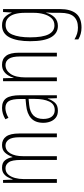

<svg xmlns="http://www.w3.org/2000/svg" viewBox="513 -1092 821 1887"><g transform="rotate(-90 923.5 -148.5)"><path d="M442 -539Q496 -539 525.5 -498.5Q555 -458 555 -371V0H518V-367Q518 -442 495 -473.5Q472 -505 437 -505Q388 -505 360 -458Q332 -411 332 -332V0H295V-354Q295 -442 272 -473.5Q249 -505 214 -505Q176 -505 152.5 -479Q129 -453 118 -412Q107 -371 107 -326V0H70V-529H98L102 -435H105Q113 -459 126 -483Q139 -507 161.5 -523Q184 -539 219 -539Q269 -539 292.5 -508.5Q316 -478 322 -437H325Q341 -482 367.5 -510.5Q394 -539 442 -539Z M807 -539Q873 -539 902 -497Q931 -455 931 -359V0H902L899 -89H897Q885 -51 859 -20.5Q833 10 779 10Q737 10 711 -10.5Q685 -31 672.5 -63.5Q660 -96 660 -133Q660 -212 705 -253Q750 -294 833 -302L894 -308V-356Q894 -440 873 -473Q852 -506 805 -506Q786 -506 761.5 -499Q737 -492 709 -476L695 -506Q749 -539 807 -539ZM835 -272Q698 -258 698 -134Q698 -79 721 -50Q744 -21 785 -21Q844 -21 869.5 -75.5Q895 -130 895 -218V-278Z M1232 -539Q1288 -539 1318.5 -499Q1349 -459 1349 -373V0H1312V-362Q1312 -438 1289.5 -471.5Q1267 -505 1228 -505Q1176 -505 1141 -455.5Q1106 -406 1106 -305V0H1069V-529H1098L1101 -425H1103Q1111 -454 1127 -480Q1143 -506 1168.5 -522.5Q1194 -539 1232 -539Z M1618 -539Q1670 -539 1699 -511Q1728 -483 1741 -445H1744L1749 -529H1778V29Q1778 134 1734.5 188Q1691 242 1596 242Q1531 242 1480 211V173Q1509 190 1536 198.5Q1563 207 1596 207Q1668 207 1704.5 166Q1741 125 1741 33V-8Q1741 -30 1741.5 -52Q1742 -74 1744 -104H1741Q1728 -54 1695.5 -22Q1663 10 1612 10Q1540 10 1501 -57Q1462 -124 1462 -263Q1462 -393 1500 -466Q1538 -539 1618 -539ZM1622 -504Q1555 -504 1527.5 -438.5Q1500 -373 1500 -263Q1500 -140 1529.5 -82Q1559 -24 1617 -24Q1662 -24 1689 -53.5Q1716 -83 1728.5 -129.5Q1741 -176 1741 -226V-317Q1741 -370 1729 -412.5Q1717 -455 1690.5 -479.5Q1664 -504 1622 -504Z"/></g></svg>

Font: Noto Sans Devanagari ExtraCondensed ExtraLight
Style: Regular
Weight: 200
Width: 2
Designer: Jelle Bosma - Monotype Design Team
Foundry: Monotype Imaging Inc.
Version: Version 2.004; ttfautohint (v1.8.4.7-5d5b)